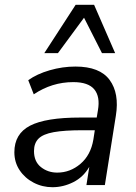

<svg xmlns="http://www.w3.org/2000/svg" viewBox="-20 -773 570 802"><path d="M199 9Q157 9 120.5 -10Q84 -29 62 -62Q40 -95 40 -137Q40 -214 105.5 -248Q171 -282 315 -282H384L389 -312Q399 -369 374 -399.5Q349 -430 286 -430Q197 -430 121 -379L98 -438Q134 -464 187.5 -479.5Q241 -495 295 -495Q397 -495 438 -439Q479 -383 464 -290L418 0H341L353 -76Q328 -33 286 -12Q244 9 199 9ZM219 -52Q273 -52 316 -88.5Q359 -125 370 -190L376 -229H326Q249 -229 204.5 -221Q160 -213 141 -194Q122 -175 122 -142Q122 -98 151 -75Q180 -52 219 -52ZM165 -551 296 -753H373L461 -551H406L331 -699L222 -551Z"/></svg>

Font: Nunito Sans
Style: Italic
Weight: 400
Italic angle: -9°
Designer: Vernon Adams
Foundry: Vernon Adams
Version: Version 3.006; ttfautohint (v1.8.3)